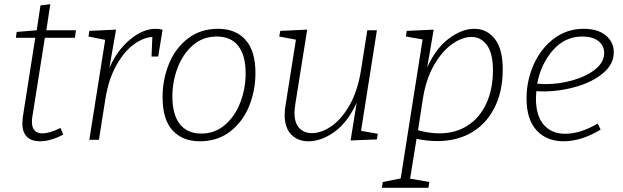

<svg xmlns="http://www.w3.org/2000/svg" viewBox="-20 -670 2985 920"><path d="M195 -489 135 -111Q133 -99 133 -87Q133 -31 183 -31Q218 -31 270 -57L283 -25Q222 7 171 7Q131 7 109 -14.5Q87 -36 87 -79Q87 -89 89 -107L149 -489H56L60 -517L156 -525L174 -644L221 -650L202 -525H344L339 -489Z M759 -527 738 -399H706L710 -493Q668 -491 621.5 -457.5Q575 -424 537.5 -357Q500 -290 485 -196L454 0H408L484 -479L404 -495L408 -522L536 -528L504 -344Q541 -429 603 -480.5Q665 -532 726 -532Q745 -532 759 -527Z M1204 -320Q1204 -236 1173.5 -161Q1143 -86 1082.5 -39.5Q1022 7 938 7Q855 7 807 -45Q759 -97 759 -205Q759 -290 790 -365Q821 -440 881 -486Q941 -532 1025 -532Q1109 -532 1156.5 -479Q1204 -426 1204 -320ZM806 -208Q806 -121 841.5 -75.5Q877 -30 945 -30Q1010 -30 1058.5 -72Q1107 -114 1132 -180.5Q1157 -247 1157 -318Q1157 -404 1122 -449.5Q1087 -495 1019 -495Q952 -495 904 -453Q856 -411 831 -345Q806 -279 806 -208Z M1710 -43 1790 -29 1786 -2 1660 3 1689 -178Q1646 -84 1583 -38.5Q1520 7 1458 7Q1407 7 1375.5 -25.5Q1344 -58 1344 -119Q1344 -143 1348 -164L1398 -480L1318 -495L1323 -522L1452 -528L1395 -171Q1391 -141 1391 -130Q1391 -81 1414 -56.5Q1437 -32 1475 -32Q1519 -32 1567.5 -65Q1616 -98 1654.5 -165Q1693 -232 1709 -329L1740 -525H1786Z M2389 -338Q2389 -233 2350 -155Q2311 -77 2240.5 -35.5Q2170 6 2076 6Q2024 6 1976 -5L1945 186L2037 202L2033 230H1810L1814 202L1900 185L2005 -481L1925 -495L1929 -522L2058 -528L2027 -347Q2068 -438 2130.5 -485Q2193 -532 2253 -532Q2313 -532 2351 -483.5Q2389 -435 2389 -338ZM1983 -46Q2037 -31 2085 -31Q2163 -31 2221 -68.5Q2279 -106 2310.5 -174.5Q2342 -243 2342 -334Q2342 -414 2313.5 -453.5Q2285 -493 2239 -493Q2196 -493 2147.5 -459.5Q2099 -426 2060 -358.5Q2021 -291 2006 -195Z M2550 -233Q2548 -211 2548 -199Q2548 -114 2586 -71.5Q2624 -29 2688 -29Q2761 -29 2844 -78L2858 -49Q2766 7 2680 7Q2600 7 2551.5 -45Q2503 -97 2503 -199Q2503 -283 2537 -360Q2571 -437 2633.5 -484.5Q2696 -532 2777 -532Q2844 -532 2882.5 -500.5Q2921 -469 2921 -419Q2921 -363 2871 -320.5Q2821 -278 2742.5 -255Q2664 -232 2583 -232ZM2554 -269Q2582 -267 2595 -267Q2660 -267 2725 -285.5Q2790 -304 2832.5 -338Q2875 -372 2875 -416Q2875 -452 2847 -473.5Q2819 -495 2770 -495Q2687 -495 2629.5 -429.5Q2572 -364 2554 -269Z"/></svg>

Font: Bitter Pro Light
Style: Italic
Weight: 300
Italic angle: -9°
Designer: Sol Matas, and Bitter project Authors
Foundry: Sol Matas
Version: Version 1.010